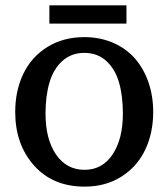

<svg xmlns="http://www.w3.org/2000/svg" viewBox="-20 -675 621 708"><path d="M36.1 0ZM446.3 -587.9H162.1V-655.3H446.3ZM147.9 -255.9Q147.9 -162.1 186.5 -105.5Q225.1 -48.8 292 -48.8Q357.4 -48.8 395.3 -105.7Q433.1 -162.6 433.1 -255.9Q433.1 -321.8 418.9 -370.8Q404.8 -419.9 372.1 -450Q339.4 -480 291 -480Q242.7 -480 209.7 -450Q176.8 -419.9 162.4 -370.6Q147.9 -321.3 147.9 -255.9ZM292 13.2Q174.8 13.2 105.5 -64.7Q36.1 -142.6 36.1 -262.2Q36.1 -340.3 65.9 -402.6Q95.7 -464.8 154.3 -501.5Q212.9 -538.1 291 -538.1Q349.6 -538.1 397.9 -516.8Q446.3 -495.6 478.3 -458.5Q510.3 -421.4 527.6 -371.1Q544.9 -320.8 544.9 -262.2Q544.9 -184.6 515.4 -122.6Q485.8 -60.5 427.7 -23.7Q369.6 13.2 292 13.2Z"/></svg>

Font: Trocchi
Style: Regular
Weight: 400
Designer: vernon adams
Version: Version 1.0; ttfautohint (v0.8) -l 6 -r 50 -G 100